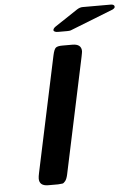

<svg xmlns="http://www.w3.org/2000/svg" viewBox="-59 -922 674 966"><g transform="rotate(-5 278.0 -439.0)"><path d="M100.1 -37.1Q100.1 -46.9 104 -64.9L228 -647.9Q234.9 -680.2 244.4 -687Q253.9 -693.8 276.9 -693.8H327.1Q373 -693.8 373 -657.2Q373 -652.3 368.2 -628.9L244.1 -44.9Q239.3 -22.9 231.2 -12.9Q223.1 -2.9 217 -2Q210.9 -1 194.8 0H145Q100.1 0 100.1 -37.1ZM238.8 -774.9Q239.7 -783.7 251 -791.7Q262.2 -799.8 366.2 -868.2Q381.3 -877.9 395 -877.9H536.1Q556.2 -877.9 556.2 -865.2Q556.2 -858.4 543.9 -852.1Q541 -851.1 325.2 -766.1Q319.3 -764.2 307.1 -764.2H264.2Q240.7 -763.7 238.8 -774.9Z"/></g></svg>

Font: CMU Sans Serif
Style: BoldOblique
Weight: 700
Italic angle: -12°
Version: Version 0.7.0